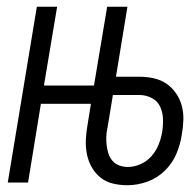

<svg xmlns="http://www.w3.org/2000/svg" viewBox="-20 -540 563 568"><path d="M357 8Q335 8 314 3Q293 -2 277 -15Q261 -28 251 -46Q241 -64 237 -84.5Q233 -105 234 -127Q235 -149 239 -171L249 -233H101L63 0H3L89 -520H149L110 -287H258L297 -520H357L323 -313H392Q414 -313 434.5 -308.5Q455 -304 471.5 -293Q488 -282 500 -265Q512 -248 517.5 -228Q523 -208 522.5 -186.5Q522 -165 518 -143Q514 -114 502 -85.5Q490 -57 467.5 -35Q445 -13 415.5 -2.5Q386 8 357 8ZM358 -46Q377 -46 396 -54.5Q415 -63 428.5 -78.5Q442 -94 449.5 -113Q457 -132 460 -151Q463 -171 462 -190.5Q461 -210 453 -226Q445 -242 428 -250.5Q411 -259 392 -259H314L298 -162Q295 -149 294.5 -136Q294 -123 295.5 -110Q297 -97 301 -85Q305 -73 313 -64Q321 -55 333 -50.5Q345 -46 358 -46Z"/></svg>

Font: Iosevka QP Light
Style: Italic
Weight: 300
Italic angle: -9°
Designer: Belleve Invis
Foundry: Belleve Invis
Version: Version 20.0.0; ttfautohint (v1.8.4)